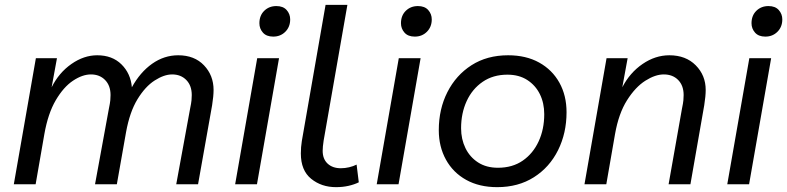

<svg xmlns="http://www.w3.org/2000/svg" viewBox="-20 -760 3247 792"><path d="M690 -453Q657 -453 618 -428Q579 -403 547 -350.5Q515 -298 500 -215L462 0H372L429 -311Q434 -335 435 -346.5Q436 -358 436 -368Q436 -407 413.5 -430Q391 -453 355 -453Q320 -453 281 -427Q242 -401 210 -346.5Q178 -292 163 -207L127 0H37L128 -520H215L193 -400Q223 -460 274.5 -496Q326 -532 381 -532Q443 -532 481 -494.5Q519 -457 524 -400Q558 -462 607.5 -497Q657 -532 715 -532Q782 -532 821.5 -490.5Q861 -449 861 -389Q861 -364 855 -326L797 0H707L764 -311Q769 -335 770 -346.5Q771 -358 771 -368Q771 -407 748.5 -430Q726 -453 690 -453Z M1107 -609Q1079 -609 1064.5 -625.5Q1050 -642 1050 -664Q1050 -696 1070 -715.5Q1090 -735 1120 -735Q1148 -735 1162.5 -718.5Q1177 -702 1177 -680Q1177 -649 1157 -629Q1137 -609 1107 -609ZM1040 0H950L1041 -520H1131Z M1315 -180Q1313 -167 1312 -156.5Q1311 -146 1311 -138Q1311 -104 1331.5 -85Q1352 -66 1386 -66Q1403 -66 1420 -70Q1437 -74 1451 -81L1460 -8Q1442 1 1418 6.5Q1394 12 1366 12Q1306 12 1263.5 -22.5Q1221 -57 1221 -127Q1221 -153 1225 -178L1323 -740H1413Z M1691 -609Q1663 -609 1648.5 -625.5Q1634 -642 1634 -664Q1634 -696 1654 -715.5Q1674 -735 1704 -735Q1732 -735 1746.5 -718.5Q1761 -702 1761 -680Q1761 -649 1741 -629Q1721 -609 1691 -609ZM1624 0H1534L1625 -520H1715Z M2031 12Q1957 12 1903 -18Q1849 -48 1819.5 -101.5Q1790 -155 1790 -223Q1790 -310 1825.5 -380Q1861 -450 1925 -491Q1989 -532 2076 -532Q2150 -532 2204 -502Q2258 -472 2287.5 -419Q2317 -366 2317 -297Q2317 -211 2282 -140.5Q2247 -70 2182.5 -29Q2118 12 2031 12ZM2034 -68Q2094 -68 2136.5 -97.5Q2179 -127 2202 -177Q2225 -227 2225 -289Q2225 -335 2207 -371.5Q2189 -408 2155 -430Q2121 -452 2073 -452Q2014 -452 1971 -422.5Q1928 -393 1905 -343Q1882 -293 1882 -231Q1882 -186 1900 -149Q1918 -112 1952 -90Q1986 -68 2034 -68Z M2718 -453Q2683 -453 2642 -427Q2601 -401 2566.5 -346.5Q2532 -292 2517 -207L2481 0H2391L2482 -520H2569L2547 -400Q2578 -460 2630.5 -496Q2683 -532 2741 -532Q2809 -532 2850 -490.5Q2891 -449 2891 -389Q2891 -364 2885 -326L2828 0H2738L2793 -311Q2798 -335 2799 -346.5Q2800 -358 2800 -368Q2800 -407 2777.5 -430Q2755 -453 2718 -453Z M3137 -609Q3109 -609 3094.5 -625.5Q3080 -642 3080 -664Q3080 -696 3100 -715.5Q3120 -735 3150 -735Q3178 -735 3192.5 -718.5Q3207 -702 3207 -680Q3207 -649 3187 -629Q3167 -609 3137 -609ZM3070 0H2980L3071 -520H3161Z"/></svg>

Font: ABeeZee
Style: Italic
Weight: 400
Italic angle: -10°
Designer: Anja Meiners
Foundry: Anja Meiners
Version: Version 1.003; ttfautohint (v1.8.3)